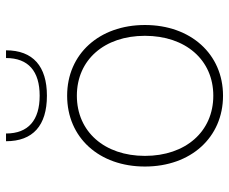

<svg xmlns="http://www.w3.org/2000/svg" viewBox="-80 -656 743 622"><g transform="rotate(-90 291.0 -345.5)"><path d="M291.5 6C426 6 520.5 -98.5 520.5 -247C520.5 -395 426.5 -499 291.5 -499C155.5 -499 62 -395 62 -247C62 -98 156.5 6 291.5 6ZM96.5 -247C96.5 -378 175 -467.5 291.5 -467.5C407.5 -467.5 485.5 -378.5 485.5 -247C485.5 -115.5 407.5 -25.5 291.5 -25.5C175 -25.5 96.5 -115.5 96.5 -247ZM144 -697C144 -610 194.5 -564.5 291.5 -564.5C386.5 -564.5 438.5 -609.5 438.5 -697H413.5C413.5 -624.5 370.5 -588 291.5 -588C212.5 -588 169 -624.5 169 -697Z"/></g></svg>

Font: HK Grotesk ExtraLight
Style: Regular
Weight: 200
Designer: Alfredo Marco Pradil
Foundry: Hanken Design Co.
Version: Version 3.001;FEAKit 1.0